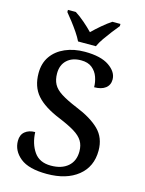

<svg xmlns="http://www.w3.org/2000/svg" viewBox="-137 -1011 830 1102"><g transform="rotate(15 278.0 -460.5)"><path d="M252 10Q144 10 93.5 -31Q43 -72 43 -131Q43 -167 66 -186Q89 -205 126 -205Q129 -136 161.5 -89Q194 -42 262 -42Q326 -42 363 -74Q400 -106 400 -163Q400 -199 384.5 -224.5Q369 -250 334 -271.5Q299 -293 241 -317Q145 -356 101 -406.5Q57 -457 57 -537Q57 -596 86 -637.5Q115 -679 166.5 -701.5Q218 -724 283 -724Q378 -724 427.5 -690Q477 -656 477 -611Q477 -578 453 -559.5Q429 -541 386 -541Q386 -571 375.5 -601Q365 -631 340.5 -651Q316 -671 275 -671Q222 -671 191 -642Q160 -613 160 -563Q160 -526 174 -499.5Q188 -473 222.5 -451Q257 -429 317 -404Q409 -367 457 -319.5Q505 -272 505 -196Q505 -100 436.5 -45Q368 10 252 10ZM229 -771Q218 -794 200 -820.5Q182 -847 162 -873Q142 -899 126 -918V-931H173Q200 -914 229.5 -888.5Q259 -863 281 -840Q304 -863 334 -888.5Q364 -914 390 -931H438V-918Q422 -899 402 -873Q382 -847 363.5 -820.5Q345 -794 335 -771Z"/></g></svg>

Font: Noto Serif Toto Medium
Style: Regular
Weight: 500
Designer: Monotype Design Team
Foundry: Monotype Imaging Inc.
Version: Version 2.001; ttfautohint (v1.8.4.7-5d5b)